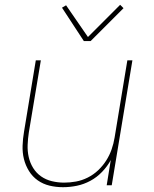

<svg xmlns="http://www.w3.org/2000/svg" viewBox="-20 -771 640 799"><path d="M242 8Q213 8 186 1.5Q159 -5 137 -20.5Q115 -36 100.5 -59.5Q86 -83 79.5 -109.5Q73 -136 74 -165Q75 -194 80 -223L129 -520H150L100 -220Q96 -194 95 -168Q94 -142 99.5 -117.5Q105 -93 118 -72Q131 -51 151 -37Q171 -23 196 -17Q221 -11 247 -11Q271 -11 296 -15.5Q321 -20 345 -32Q369 -44 388.5 -62.5Q408 -81 422 -103Q436 -125 444.5 -149.5Q453 -174 457 -199L510 -520H531L445 0H424L441 -105Q427 -79 405 -56Q383 -33 356 -18.5Q329 -4 300 2Q271 8 242 8ZM329 -600 238 -739 255 -749 346 -617 480 -751 494 -737 357 -600Z"/></svg>

Font: Iosevka Thin Extended Oblique
Style: Regular
Weight: 100
Width: 7
Italic angle: -9°
Monospace: yes
Designer: Belleve Invis
Foundry: Belleve Invis
Version: Version 32.5.0; ttfautohint (v1.8.4)